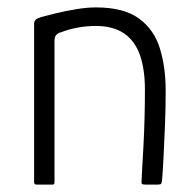

<svg xmlns="http://www.w3.org/2000/svg" viewBox="-20 -498 530 518"><path d="M79 0Q72 0 72 -6Q72 -113 72 -220Q72 -327 72 -434Q72 -440 75.5 -444Q79 -448 91 -452Q105 -456 130 -462Q155 -468 184.5 -473Q214 -478 239 -478Q314 -478 355 -448Q396 -418 411.5 -367Q427 -316 427 -253Q427 -205 425 -157Q423 -109 421 -70Q419 -31 417 -10Q416 -3 414 -1.5Q412 0 405 0H372Q365 0 363 -2Q361 -4 362 -10Q362 -17 363.5 -42.5Q365 -68 367 -104Q369 -140 370 -180Q371 -220 371 -256Q371 -311 357.5 -349.5Q344 -388 314.5 -408Q285 -428 238 -428Q214 -428 189.5 -423.5Q165 -419 145 -411Q139 -410 133 -405Q127 -400 127 -388Q127 -328 127 -264Q127 -200 127 -135.5Q127 -71 127 -6Q127 0 122 0Z"/></svg>

Font: Glory Thin Light
Style: Regular
Weight: 300
Version: Version 1.011